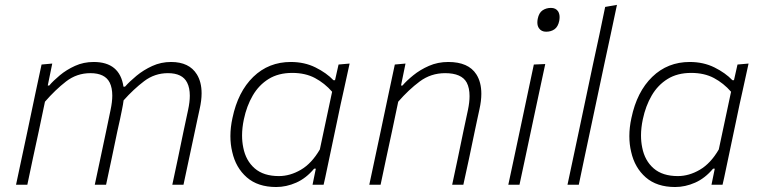

<svg xmlns="http://www.w3.org/2000/svg" viewBox="-20 -760 3135 790"><path d="M46 0Q58 -56 69 -108Q80 -160 93 -220.5L103.5 -270.5Q113 -316 125.2 -373.8Q137.5 -431.5 151 -494.5L195 -498.5L176.5 -408H182.5Q199 -427.5 226.2 -450.2Q253.5 -473 288.8 -489Q324 -505 365.5 -505Q473 -505 488 -403.5H494.5Q513.5 -425 542 -448.5Q570.5 -472 606.5 -488.5Q642.5 -505 684 -505Q758.5 -505 790 -454Q809.5 -422.5 809.5 -376Q809.5 -347 801.5 -311.5Q797 -290.5 792.5 -270Q788 -249 782 -220.5Q768.5 -159 758 -108Q747 -56.5 735 0H689Q701 -56.5 712 -108Q722.5 -159.5 735 -219L754 -308Q761 -340.5 761 -366Q761 -398.5 750 -420Q730.5 -459 671 -459Q616.5 -459 573 -426Q529.5 -393 488.5 -347Q486.5 -330.5 482.5 -311.5Q478 -290.5 474 -270Q469.5 -249 463 -220.5Q450.5 -160 439.5 -108Q428.5 -56 416.5 0H370Q382 -56.5 393 -108Q403.5 -159.5 416.5 -219L435 -308Q442 -341 442 -366.5Q442 -398.5 431.5 -420Q412 -459 352 -459Q296 -459 251.8 -424.8Q207.5 -390.5 165 -341.5L139.5 -220Q126.5 -159.5 115.2 -107.8Q104 -56 92.5 0Z M1266 0Q1268.5 -13.5 1271.5 -27L1279.5 -66H1272.5Q1239.5 -26.5 1198.8 -8.5Q1158 9.5 1116.5 9.5Q1041 9.5 995.5 -30.2Q950 -70 935.5 -135Q928 -166 928 -200Q928 -236 936.5 -274.5Q959 -382.5 1022.2 -443.8Q1085.5 -505 1176.5 -505Q1233 -505 1278.2 -482.5Q1323.5 -460 1352 -430H1358.5L1373 -494.5L1418.5 -498.5Q1406 -440.5 1394 -386.5Q1381.5 -332 1369 -270.5L1318 -28.5Q1315 -14 1311.5 0ZM1127.5 -35.5Q1173.5 -35.5 1218 -61.5Q1262.5 -87.5 1296 -145L1346.5 -382.5Q1316 -417.5 1276.2 -438.8Q1236.5 -460 1182.5 -460Q1125.5 -460 1085.2 -435Q1045 -410 1020 -367Q995 -324 983.5 -269.5Q976 -234 976 -202.5Q976 -176.5 981 -152.5Q991.5 -99 1028 -67.2Q1064.5 -35.5 1127.5 -35.5Z M1499.5 0Q1511.5 -56 1522.5 -108Q1533.5 -160 1546.5 -220.5L1557 -270.5Q1566.5 -316 1578.8 -373.8Q1591 -431.5 1604.5 -494.5L1648.5 -498.5L1630 -408H1636Q1652.5 -427.5 1680.5 -450.2Q1708.5 -473 1745 -489Q1781.5 -505 1824.5 -505Q1907.5 -505 1940 -454Q1960.5 -422 1960.5 -374Q1960.5 -345.5 1953 -311.5Q1948.5 -290.5 1944 -270Q1939.5 -249 1933.5 -220.5Q1921 -160 1910 -108Q1898.5 -56 1886.5 0H1840.5Q1852.5 -56.5 1863.5 -108Q1874 -159.5 1886.5 -219L1905.5 -308Q1912 -339.5 1912 -364.5Q1912 -398 1900.5 -420Q1879.5 -459 1811.5 -459Q1753 -459 1707 -424.8Q1661 -390.5 1618.5 -341.5L1593 -220Q1580 -159.5 1568.8 -107.8Q1557.5 -56 1546 0Z M2071.5 0Q2083.5 -57 2094.5 -107.5Q2105 -158.5 2118.5 -220.5L2129 -270Q2142.5 -333 2153.5 -386Q2164.5 -439 2176.5 -494.5L2223.5 -496.5Q2211 -439 2200 -387Q2189 -334.5 2175 -270L2164.5 -220.5Q2151.5 -159 2140.5 -107.5Q2129.5 -56 2117.5 0ZM2227 -629.5Q2207.5 -629.5 2197.5 -644Q2191 -653.5 2191 -667.5Q2191 -674.5 2192.5 -682.5Q2197.5 -707.5 2212.5 -717.5Q2227.5 -727.5 2247 -727.5Q2267 -727.5 2276.5 -713Q2282.5 -703 2282.5 -689.5Q2282.5 -682.5 2281 -674Q2276 -650 2261.8 -639.8Q2247.5 -629.5 2227 -629.5Z M2315 0Q2327 -56 2338 -108Q2349 -160 2362 -221L2419.5 -493.5L2446 -616Q2458.5 -675.5 2470 -731.5L2518.5 -740Q2505.5 -678.5 2492.8 -618.5Q2480 -558.5 2466 -494L2408 -220.5Q2395 -158.5 2384 -107.5Q2373 -56 2361.5 0Z M2907.5 0Q2910 -13.5 2913 -27L2921 -66H2914Q2881 -26.5 2840.2 -8.5Q2799.5 9.5 2758 9.5Q2682.5 9.5 2637 -30.2Q2591.5 -70 2577 -135Q2569.5 -166 2569.5 -200Q2569.5 -236 2578 -274.5Q2600.5 -382.5 2663.8 -443.8Q2727 -505 2818 -505Q2874.5 -505 2919.8 -482.5Q2965 -460 2993.5 -430H3000L3014.5 -494.5L3060 -498.5Q3047.5 -440.5 3035.5 -386.5Q3023 -332 3010.5 -270.5L2959.5 -28.5Q2956.5 -14 2953 0ZM2769 -35.5Q2815 -35.5 2859.5 -61.5Q2904 -87.5 2937.5 -145L2988 -382.5Q2957.5 -417.5 2917.8 -438.8Q2878 -460 2824 -460Q2767 -460 2726.8 -435Q2686.5 -410 2661.5 -367Q2636.5 -324 2625 -269.5Q2617.5 -234 2617.5 -202.5Q2617.5 -176.5 2622.5 -152.5Q2633 -99 2669.5 -67.2Q2706 -35.5 2769 -35.5Z"/></svg>

Font: Heraclito ExtraLight
Style: Italic
Weight: 200
Italic angle: -12°
Designer: Kostas Bartsokas (font) & Cristiano Sobral (main changes)
Foundry: Kostas Bartsokas (font) & Cristiano Sobral (main changes)
Version: Version 1.00;July 8, 2020;FontCreator 13.0.0.2655 64-bit